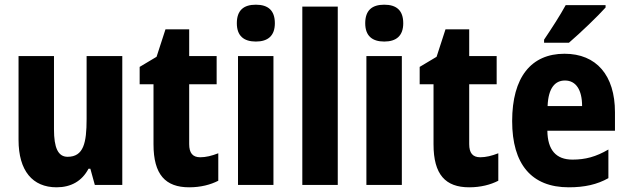

<svg xmlns="http://www.w3.org/2000/svg" viewBox="-20 -788 2673 818"><path d="M501 -549H349V-281C349 -179 336 -120 268 -120C227 -120 210 -159 210 -237V-549H59V-192C59 -60 119 10 221 10C282 10 329 -16 357 -69H365L384 0H501Z M833 -118C801 -118 786 -136 786 -174V-429H903V-549H786V-663H685L647 -546L575 -503V-429H634V-173C634 -44 685 10 786 10C835 10 877 -1 910 -18V-135C882 -124 857 -118 833 -118Z M1070 -768C1018 -768 989 -744 989 -689C989 -635 1019 -611 1070 -611C1121 -611 1151 -635 1151 -689C1151 -743 1123 -768 1070 -768ZM1145 -549H994V0H1145Z M1419 0V-760H1268V0Z M1617 -768C1565 -768 1536 -744 1536 -689C1536 -635 1566 -611 1617 -611C1668 -611 1698 -635 1698 -689C1698 -743 1670 -768 1617 -768ZM1692 -549H1541V0H1692Z M2026 -118C1994 -118 1979 -136 1979 -174V-429H2096V-549H1979V-663H1878L1840 -546L1768 -503V-429H1827V-173C1827 -44 1878 10 1979 10C2028 10 2070 -1 2103 -18V-135C2075 -124 2050 -118 2026 -118Z M2560 -756V-766H2390C2366 -722 2331 -668 2298 -619V-606H2404C2453 -648 2528 -720 2560 -756ZM2385 -559C2243 -559 2162 -459 2162 -272C2162 -89 2244 10 2403 10C2471 10 2524 -2 2572 -29V-151C2519 -120 2474 -108 2419 -108C2349 -108 2313 -149 2312 -231H2600V-310C2600 -467 2521 -559 2385 -559ZM2387 -445C2434 -445 2460 -405 2460 -336H2313C2316 -415 2346 -445 2387 -445Z"/></svg>

Font: Noto Sans Malayalam Condensed ExtraBold
Style: Regular
Weight: 800
Width: 3
Designer: Jelle Bosma - Monotype Design Team
Foundry: Monotype Imaging Inc.
Version: Version 2.104